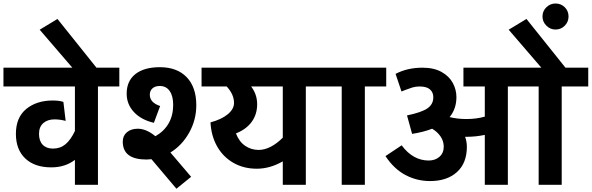

<svg xmlns="http://www.w3.org/2000/svg" viewBox="-50 -1081 3460 1123"><path d="M522.9 -575.2V0H388.2V-146Q331.1 -102.1 250 -102.1Q152.8 -102.1 97.9 -154.1Q43 -206.1 43 -297.9Q43 -394 103.5 -443.6Q164.1 -493.2 258.8 -493.2Q296.9 -493.2 320.8 -484.9L334 -374Q299.8 -382.8 269 -382.8Q228 -382.8 203.1 -360.8Q178.2 -338.9 178.2 -297.9Q178.2 -256.8 199.7 -234.4Q221.2 -211.9 259.8 -211.9Q302.7 -211.9 333.3 -237.5Q363.8 -263.2 388.2 -314.9V-575.2H-29.8V-685.1H647.9V-575.2Z M286.1 -970.2 526.4 -669.9H386.2L182.1 -907.2Z M946.8 -189 1067.9 -46.9 981.9 22.9 835.9 -149.9Q817.9 -147.9 807.1 -147.9Q737.3 -147.9 702.6 -174.1Q668 -200.2 668 -252.9Q668 -287.1 692.4 -307.6Q716.8 -328.1 755.9 -328.1Q805.7 -328.1 858.9 -284.2Q909.7 -313 936.3 -359.4Q962.9 -405.8 962.9 -467.8Q962.9 -519.5 942.4 -548.8Q921.9 -578.1 884.8 -578.1Q856.9 -578.1 841.6 -564Q826.2 -549.8 826.2 -526.9Q826.2 -481 886.7 -460.9L850.1 -362.8Q775.9 -379.9 733.4 -425.5Q690.9 -471.2 690.9 -533.2Q690.9 -607.4 741.9 -647.7Q793 -688 884.8 -688Q985.8 -688 1042 -629.4Q1098.1 -570.8 1098.1 -465.8Q1098.1 -379.9 1056.6 -305.4Q1015.1 -231 946.8 -189Z M1738.8 -575.2V0H1604V-137.2Q1528.8 -94.2 1452.1 -94.2Q1375 -94.2 1314.9 -128.7Q1254.9 -163.1 1220 -224.6Q1185.1 -286.1 1181.2 -365.2Q1245.1 -382.3 1282 -412.6Q1318.8 -442.9 1318.8 -479Q1318.8 -528.8 1275.9 -575.2H1128.9V-685.1H1863.8V-575.2ZM1418.9 -575.2Q1454.1 -529.3 1454.1 -471.2Q1454.1 -412.1 1422.1 -368.2Q1390.1 -324.2 1330.1 -300.8Q1348.1 -252.9 1383.5 -228.5Q1418.9 -204.1 1462.9 -204.1Q1498 -204.1 1534.4 -223.1Q1570.8 -242.2 1604 -275.9V-575.2Z M2084 -575.2V0H1948.7V-575.2H1823.7V-685.1H2209V-575.2Z M3235.4 -575.2V0H3100.6V-575.2H2920.4V0H2785.6V-292Q2732.4 -280.8 2677.2 -280.8H2670.4Q2680.2 -254.9 2680.7 -223.1Q2680.7 -127 2622.6 -74.5Q2564.5 -22 2465.3 -22Q2388.2 -22 2321.3 -57.4Q2254.4 -92.8 2204.6 -168L2299.3 -231Q2365.2 -142.1 2457.5 -142.1Q2495.6 -142.1 2520.5 -164.1Q2545.4 -186 2545.4 -223.1Q2545.4 -255.4 2526.9 -282.7Q2508.3 -310.1 2477.5 -328.1Q2429.7 -309.1 2360.4 -297.9L2330.6 -405.8Q2416.5 -423.8 2450.4 -447.5Q2484.4 -471.2 2484.4 -512.2Q2484.4 -541 2464.8 -558.1Q2445.3 -575.2 2404.3 -575.2Q2381.3 -575.2 2362.8 -569.6Q2344.2 -564 2325 -556.4Q2305.7 -548.8 2298.3 -545.9L2263.7 -648.9Q2332.5 -685.1 2420.4 -685.1Q2488.3 -685.1 2533 -659.9Q2577.6 -634.8 2598.6 -595.5Q2619.6 -556.2 2619.6 -513.2Q2619.6 -444.3 2579.6 -396Q2626.5 -384.8 2677.2 -384.8Q2737.3 -384.8 2785.6 -398.9V-575.2H2660.6V-685.1H3390.6V-575.2ZM3029.3 -970.2 3269.5 -669.9H3129.4L2925.3 -907.2Z M3123 -984.4Q3123 -1016.6 3145.8 -1038.6Q3168.5 -1060.5 3199.2 -1060.5Q3231.4 -1060.5 3253.4 -1038.6Q3275.4 -1016.6 3275.4 -984.4Q3275.4 -953.6 3253.4 -930.9Q3231.4 -908.2 3199.2 -908.2Q3168.5 -908.2 3145.8 -930.9Q3123 -953.6 3123 -984.4Z"/></svg>

Font: Sarala
Style: Bold
Weight: 700
Designer: Andres Torresi
Foundry: Huerta Tipografica
Version: Version 1.004;PS 001.003;hotconv 1.0.70;makeotf.lib2.5.58329